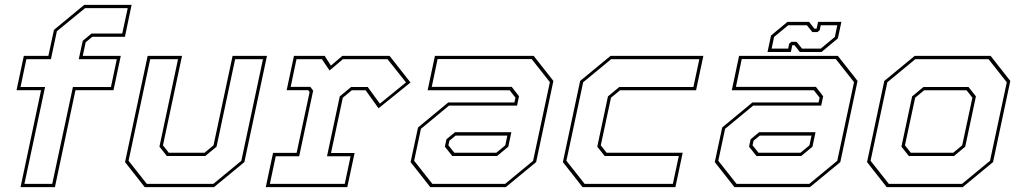

<svg xmlns="http://www.w3.org/2000/svg" viewBox="-20 -770 4196 790"><path d="M64.5 0 149 -399H48L78 -540H179L202 -647L326.5 -750H521.5L494 -618.5H359.5L332.5 -596L320.5 -540H477L447 -399H290.5L206 0ZM80.5 -13.5H195L280 -412H436.5L460.5 -526.5H304L320.5 -602L356.5 -632H483L505.5 -736.5H330L214 -641.5L189.5 -526.5H88.5L64.5 -412H165.5Z M575.5 0 494.5 -103 587.5 -540H729L650.5 -172L674.5 -141.5H821.5L858.5 -172L937 -540H1078.5L985.5 -103L860.5 0ZM584 -13.5H858L973 -108.5L1062 -526.5H947.5L871 -166.5L824.5 -128H666.5L636 -166.5L712.5 -526.5H598L509 -108.5Z M1073.5 0 1103.5 -141H1200.5L1254 -391.5L1248 -399H1159.5L1189.5 -540H1316L1341.5 -500L1388.5 -540H1583L1669 -430.5L1537.5 -324.5L1484.5 -398.5H1427.5L1390.5 -368L1342 -140.5H1439L1409 0ZM1090.5 -13.5H1398.5L1422.5 -127H1325.5L1378 -373.5L1424.5 -412H1493L1543 -343.5L1650.5 -431L1574.5 -526.5H1391L1336 -480L1304.5 -526.5H1200L1176 -412.5H1257L1268.5 -397L1211 -127H1114.5Z M1750.5 0 1669.5 -103 1700 -245.5 1824.5 -348.5H2096.5L2101 -368L2077 -398.5H1739.5L1769.5 -540H2176L2257 -437L2186 -103L2061 0ZM1841 -128 1810.5 -166.5 1817 -197 1852 -226H2084L2071.5 -166.5L2025 -128ZM1759 -13.5H2058.5L2173.5 -108.5L2242.5 -432L2167.5 -527H1780.5L1756.5 -412.5H2085.5L2115.5 -374L2107.5 -335.5H1827.5L1712 -240L1684 -108.5ZM1849.5 -141.5H2022L2059 -172L2067.5 -212H1854.5L1829 -191L1825 -172Z M2377 0 2296 -103 2367 -437 2492 -540H2874L2844 -398.5H2531L2494 -368L2452 -172L2476 -141.5H2789L2759 0ZM2385.5 -13.5H2748.5L2773 -128H2468L2437.5 -166.5L2481.5 -373.5L2528 -412H2833L2857.5 -526.5H2494.5L2379.5 -431.5L2310.5 -108.5Z M3002 0 2921 -103 2951.5 -245.5 3076 -348.5H3348L3352.5 -368L3328.5 -398.5H2991L3021 -540H3427.5L3508.5 -437L3437.5 -103L3312.5 0ZM3092.5 -128 3062 -166.5 3068.5 -197 3103.5 -226H3335.5L3323 -166.5L3276.5 -128ZM3010.5 -13.5H3310L3425 -108.5L3494 -432L3419 -527H3032L3008 -412.5H3337L3367 -374L3359 -335.5H3079L2963.5 -240L2935.5 -108.5ZM3101 -141.5H3273.5L3310.5 -172L3319 -212H3106L3080.5 -191L3076.5 -172ZM3138 -556 3152.5 -624 3220 -680H3309L3331 -652H3340L3346 -680H3442L3427.5 -612L3360 -556H3271L3249 -584H3240L3234 -556ZM3155 -570H3223L3227 -590L3236.5 -598H3257.5L3280 -570H3357L3415 -618L3425 -666H3357L3353 -646L3343.5 -638H3322.5L3300 -666H3223L3165 -618Z M3628.5 0 3547.5 -103 3618.5 -437 3743.5 -540H4056L4137 -437L4066 -103L3941 0ZM3637 -13.5H3938.5L4053.5 -108.5L4122.5 -431.5L4047.5 -526.5H3746L3631 -431.5L3562 -108.5ZM3719.5 -128 3689 -166.5 3733 -373.5 3779.5 -412H3965L3995.5 -373.5L3951.5 -166.5L3905 -128ZM3727.5 -141.5H3902L3939 -172L3981 -368L3957 -398.5H3782.5L3745.5 -368L3703.5 -172Z"/></svg>

Font: Tourney Thin Thin
Style: Italic
Weight: 250
Italic angle: -12°
Version: Version 1.015